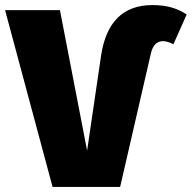

<svg xmlns="http://www.w3.org/2000/svg" viewBox="-45 -736 755 756"><path d="M428 0H162L-25 -696H191L298 -143L353 -517Q383 -716 555 -716Q597 -716 629 -707Q661 -698 690 -679L638 -562Q613 -574 597 -574Q560 -574 549 -525Z"/></svg>

Font: Trujillo Black
Style: Regular
Weight: 900
Designer: Fira Sans original fonts by bBox Type GmbH, Carrois Corporate GbR, & Edenspiekermann AG / Changes by Cristiano Sobral
Foundry: Fira Sans original fonts by bBox Type GmbH, Carrois Corporate GbR, & Edenspiekermann AG / Changes by Cristiano Sobral
Version: Version 4.301;July 28, 2020;FontCreator 13.0.0.2655 64-bit